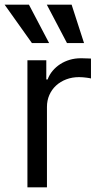

<svg xmlns="http://www.w3.org/2000/svg" viewBox="-41 -804 433 824"><path d="M76.7 -545.5H157.7V-463.1H163.4Q170.8 -483.3 184.8 -500Q198.9 -516.7 217.5 -528.8Q236.2 -540.8 258.5 -547.4Q280.9 -554 305.4 -554Q310 -554 316.2 -553.8Q322.4 -553.6 328.5 -553.4Q334.5 -553.3 340.2 -553.1Q345.9 -552.9 349.4 -552.6V-467.3Q347.3 -468 342.2 -468.9Q337 -469.8 330.1 -470.7Q323.2 -471.6 315 -472.3Q306.8 -473 298.3 -473Q268.5 -473 243.3 -463.4Q218 -453.8 199.6 -436.8Q181.1 -419.7 170.8 -396.3Q160.5 -372.9 160.5 -345.2V0H76.7ZM159.8 -784.1H266.3L319.6 -619.3H246.4ZM-21.3 -784.1H83.1L169.7 -619.3H95.9Z"/></svg>

Font: Interop
Style: Regular
Weight: 400
Designer: Rasmus Andersson, Google, Jang Haemin
Foundry: jhaemin
Version: Version 1.008